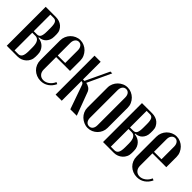

<svg xmlns="http://www.w3.org/2000/svg" viewBox="61 -1111 1726 1726"><g transform="rotate(45 924.0 -247.5)"><path d="M281 -361Q281 -335 273 -316.5Q265 -298 253 -285.5Q241 -273 226.5 -267Q212 -261 198 -259L188 -258V-252L198 -250Q213 -248 229.5 -240.5Q246 -233 259.5 -219Q273 -205 281.5 -185.5Q290 -166 290 -140V-113Q290 -87 280 -66Q270 -45 254 -30.5Q238 -16 217.5 -8Q197 0 175 0H37V-495H168Q189 -495 209.5 -488.5Q230 -482 245.5 -468.5Q261 -455 271 -435.5Q281 -416 281 -390ZM157 -264Q182 -264 192 -283.5Q202 -303 202 -348V-394Q202 -439 191.5 -457Q181 -475 158 -475H116V-264ZM211 -152Q211 -201 196.5 -223Q182 -245 157 -245H116V-20H163Q186 -20 198.5 -39.5Q211 -59 211 -107Z M342 -372Q342 -399 352 -423Q362 -447 379.5 -465Q397 -483 420.5 -493.5Q444 -504 470 -504Q496 -504 519.5 -493.5Q543 -483 560.5 -465Q578 -447 588.5 -423.5Q599 -400 599 -373V-242H423V-84Q423 -52 441 -32.5Q459 -13 488 -13Q517 -13 543.5 -32.5Q570 -52 584 -85L602 -77Q583 -36 550 -13.5Q517 9 475 9Q447 9 422.5 -1Q398 -11 380 -28.5Q362 -46 352 -70Q342 -94 342 -121ZM518 -262V-422Q518 -450 505 -467Q492 -484 471 -484Q450 -484 436.5 -467Q423 -450 423 -422V-262Z M766 -224Q761 -240 754 -245Q747 -250 738 -250H736V0H658V-495H736V-270H754L860 -495H883L778 -269Q798 -267 818.5 -253.5Q839 -240 848 -211L927 0H845Z M1071 -504Q1097 -504 1120.5 -493.5Q1144 -483 1161.5 -465.5Q1179 -448 1189.5 -424.5Q1200 -401 1200 -375V-118Q1200 -92 1190 -69Q1180 -46 1162.5 -28.5Q1145 -11 1122 -1Q1099 9 1073 9Q1047 9 1023.5 -1.5Q1000 -12 982 -29Q964 -46 953.5 -69.5Q943 -93 943 -118V-375Q943 -401 953.5 -424.5Q964 -448 981.5 -465.5Q999 -483 1022 -493.5Q1045 -504 1071 -504ZM1072 -484Q1050 -484 1037 -467Q1024 -450 1024 -422V-72Q1024 -44 1037 -27.5Q1050 -11 1072 -11Q1094 -11 1106.5 -27.5Q1119 -44 1119 -72V-422Q1119 -451 1106.5 -467.5Q1094 -484 1072 -484Z M1505 -361Q1505 -335 1497 -316.5Q1489 -298 1477 -285.5Q1465 -273 1450.5 -267Q1436 -261 1422 -259L1412 -258V-252L1422 -250Q1437 -248 1453.5 -240.5Q1470 -233 1483.5 -219Q1497 -205 1505.5 -185.5Q1514 -166 1514 -140V-113Q1514 -87 1504 -66Q1494 -45 1478 -30.5Q1462 -16 1441.5 -8Q1421 0 1399 0H1261V-495H1392Q1413 -495 1433.5 -488.5Q1454 -482 1469.5 -468.5Q1485 -455 1495 -435.5Q1505 -416 1505 -390ZM1381 -264Q1406 -264 1416 -283.5Q1426 -303 1426 -348V-394Q1426 -439 1415.5 -457Q1405 -475 1382 -475H1340V-264ZM1435 -152Q1435 -201 1420.5 -223Q1406 -245 1381 -245H1340V-20H1387Q1410 -20 1422.5 -39.5Q1435 -59 1435 -107Z M1566 -372Q1566 -399 1576 -423Q1586 -447 1603.5 -465Q1621 -483 1644.5 -493.5Q1668 -504 1694 -504Q1720 -504 1743.5 -493.5Q1767 -483 1784.5 -465Q1802 -447 1812.5 -423.5Q1823 -400 1823 -373V-242H1647V-84Q1647 -52 1665 -32.5Q1683 -13 1712 -13Q1741 -13 1767.5 -32.5Q1794 -52 1808 -85L1826 -77Q1807 -36 1774 -13.5Q1741 9 1699 9Q1671 9 1646.5 -1Q1622 -11 1604 -28.5Q1586 -46 1576 -70Q1566 -94 1566 -121ZM1742 -262V-422Q1742 -450 1729 -467Q1716 -484 1695 -484Q1674 -484 1660.5 -467Q1647 -450 1647 -422V-262Z"/></g></svg>

Font: Moniqa SemBd Narrow Heading
Style: Regular
Weight: 600
Width: 4
Designer: Rajesh Rajput
Foundry: Rajesh Rajput
Version: Version 1.000